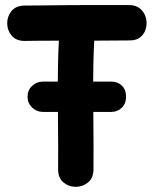

<svg xmlns="http://www.w3.org/2000/svg" viewBox="-20 -741 609 760"><path d="M150 -298H420Q445 -298 462 -314.5Q479 -331 479 -358Q479 -386 462.5 -402Q446 -418 420 -418H150Q125 -418 107 -401Q89 -384 89 -358Q89 -333 107 -315.5Q125 -298 150 -298ZM350 -69Q351 -100 349 -355Q348 -493 353 -580Q431 -581 494 -581Q521 -581 537 -595Q553 -609 558 -630Q563 -651 557 -672Q551 -693 534.5 -707Q518 -721 490 -721Q465 -721 423.5 -721Q382 -721 332.5 -721Q283 -721 233.5 -720.5Q184 -720 142.5 -719.5Q101 -719 76 -719Q42 -718 25 -696.5Q8 -675 8.5 -647.5Q9 -620 26.5 -599.5Q44 -579 78 -579Q133 -580 213 -580Q208 -489 209 -354Q211 -102 210 -71Q210 -37 230.5 -19.5Q251 -2 278.5 -1.5Q306 -1 327.5 -18Q349 -35 350 -69Z"/></svg>

Font: Balsamiq Sans
Style: Bold
Weight: 700
Designer: Michael Angeles
Foundry: Balsamiq SRL
Version: Version 1.020; ttfautohint (v1.8.4.7-5d5b);gftools[0.9.26]